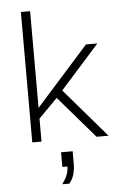

<svg xmlns="http://www.w3.org/2000/svg" viewBox="-63 -766 725 1056"><g transform="rotate(-5 300.0 -238.0)"><path d="M93 0V-720H144V-186L434 -511H497L282 -270L514 0H448L248 -232L144 -127V0ZM240 244V239Q255 220 264.5 197Q274 174 274 149H246V68H310V140Q310 165 303 192.5Q296 220 276 244Z"/></g></svg>

Font: Chivo Mono Medium Thin
Style: Regular
Weight: 250
Monospace: yes
Version: Version 1.008